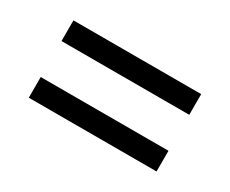

<svg xmlns="http://www.w3.org/2000/svg" viewBox="-56 -616 704 587"><g transform="rotate(30 296.0 -322.5)"><path d="M70 -459H521V-386H70ZM70 -259H521V-186H70Z"/></g></svg>

Font: hexubangla05
Style: Book
Weight: 400
Designer: Jelle Bosma - Monotype Design Team
Foundry: Monotype Imaging Inc.
Version: Version 2.003